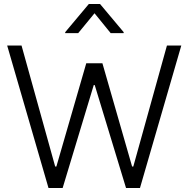

<svg xmlns="http://www.w3.org/2000/svg" viewBox="-20 -933 936 953"><path d="M15.6 -707H86.9L253.9 -106.4H259.8L408.2 -619.1H488.3L635.7 -106.4H641.6L808.6 -707H879.9L674.8 0H605.5L450.2 -510.7H445.3L291 0H220.7ZM449.2 -867.2 368.2 -768.6H303.7V-773.4L420.9 -913.1H476.6L593.8 -773.4V-768.6H529.3Z"/></svg>

Font: Pretendard GOV Light
Style: Regular
Weight: 300
Designer: Base glyphs from Inter by Rasmus Andersson; Hangeul glyphs from Noto Sans CJK(Source Han Sans) by Jang Soo-young and Kan
Foundry: Kil Hyung-jin
Version: Version 1.309